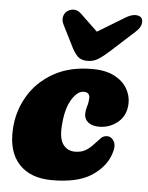

<svg xmlns="http://www.w3.org/2000/svg" viewBox="-52 -759 628 815"><g transform="rotate(5 261.5 -351.5)"><path d="M302 -373Q275 -373 251 -333.8Q227 -294.5 222 -225Q217 -168 235.5 -142.2Q254 -116.5 286.5 -116.5Q312.5 -116.5 330.5 -126.8Q348.5 -137 366 -156.5Q380 -172 391 -183Q402 -194 418 -194Q435.5 -194 446.8 -174.5Q458 -155 444.5 -118Q425.5 -63.5 367 -25.5Q308.5 12.5 199.5 12.5Q108 12.5 59.2 -40Q10.5 -92.5 16 -189Q20 -265 57.8 -329.5Q95.5 -394 164 -433.2Q232.5 -472.5 329.5 -472.5Q387.5 -472.5 424.5 -453Q461.5 -433.5 478.8 -403.5Q496 -373.5 495.5 -341.5Q494.5 -289.5 459.8 -260.2Q425 -231 379 -231Q349.5 -231 332.5 -244.8Q315.5 -258.5 316 -281Q316.5 -298 321.8 -314.2Q327 -330.5 327.5 -349Q327.5 -373 302 -373ZM398.5 -555Q373.5 -532 352.5 -518.5Q331.5 -505 305.5 -505Q279.5 -505 265.2 -518.2Q251 -531.5 239 -555L192 -648.5Q183 -666 186 -681.5Q189 -697 200.5 -706.5Q213.5 -716.5 229.8 -716.5Q246 -716.5 260.5 -703L335 -632L452 -703Q475 -716.5 492.5 -716.5Q510 -716.5 518.5 -706.5Q525 -697.5 522 -681Q519 -664.5 498.5 -646Z"/></g></svg>

Font: Fraunces 72pt SuperSoft Black
Style: Italic
Weight: 900
Italic angle: -16°
Version: Version 1.000;[b76b70a41]